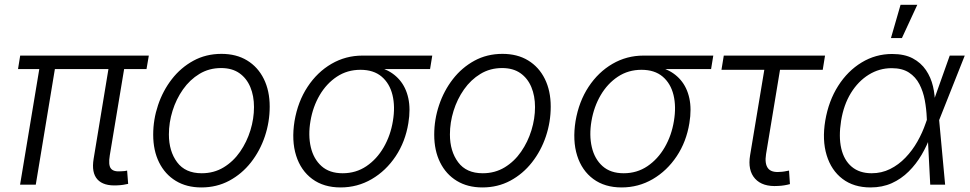

<svg xmlns="http://www.w3.org/2000/svg" viewBox="-20 -781 4104 812"><path d="M476.1 2.9Q418 6.3 392.1 -22.2Q366.2 -50.8 376 -109.4L444.3 -523.4H510.7L444.3 -124Q437.5 -83 449 -68.4Q460.4 -53.7 492.2 -56.6Q502.9 -57.1 507.6 -57.6Q512.2 -58.1 517.6 -59.6L522 -3.4Q514.2 -1.5 501.7 0.5Q489.3 2.4 476.1 2.9ZM64.9 0 151.9 -523.4H217.8L131.3 0ZM56.2 -488.8 65.4 -545.9H609.4L599.6 -488.8Z M831.5 11.7Q769 11.7 723.4 -16.1Q677.7 -43.9 652.8 -94.2Q627.9 -144.5 627.9 -211.4Q627.9 -275.4 648.4 -336.4Q668.9 -397.5 706.8 -446.3Q744.6 -495.1 797.9 -524.2Q851.1 -553.2 916.5 -553.2Q979.5 -553.2 1025.1 -525.4Q1070.8 -497.6 1095.7 -447.3Q1120.6 -397 1120.6 -330.1Q1120.6 -265.1 1100.1 -204.1Q1079.6 -143.1 1041.3 -94.2Q1002.9 -45.4 949.7 -16.8Q896.5 11.7 831.5 11.7ZM833 -48.3Q884.8 -48.3 925.8 -73.2Q966.8 -98.1 995.4 -139.4Q1023.9 -180.7 1039.1 -230Q1054.2 -279.3 1054.2 -328.1Q1054.2 -375.5 1038.6 -412.8Q1022.9 -450.2 992.2 -471.7Q961.4 -493.2 915 -493.2Q864.3 -493.2 823.5 -468.5Q782.7 -443.8 753.9 -402.8Q725.1 -361.8 709.7 -312.3Q694.3 -262.7 694.3 -212.4Q694.3 -141.6 729 -95Q763.7 -48.3 833 -48.3Z M1420.4 11.7Q1349.1 11.7 1300.8 -23.9Q1252.4 -59.6 1232.4 -122.8Q1212.4 -186 1225.6 -269Q1239.7 -351.6 1280.8 -413.8Q1321.8 -476.1 1381.8 -511Q1441.9 -545.9 1512.7 -545.9H1808.1L1798.8 -488.8H1565.4L1504.4 -485.8Q1448.7 -485.8 1404.8 -456.8Q1360.8 -427.7 1332 -378.7Q1303.2 -329.6 1293 -269Q1282.7 -209 1294.4 -158.7Q1306.2 -108.4 1339.8 -78.4Q1373.5 -48.3 1429.2 -48.3Q1485.4 -48.3 1529.5 -78.1Q1573.7 -107.9 1602.8 -158.2Q1631.8 -208.5 1641.6 -269Q1651.9 -330.1 1639.9 -379.2Q1627.9 -428.2 1594 -457Q1560.1 -485.8 1504.4 -485.8L1506.8 -506.8Q1559.6 -506.8 1601.1 -490.7Q1642.6 -474.6 1669.7 -443.1Q1696.8 -411.6 1706.8 -365.7Q1716.8 -319.8 1707 -260.3Q1694.3 -181.6 1653.3 -120.1Q1612.3 -58.6 1552 -23.4Q1491.7 11.7 1420.4 11.7Z M2020 11.7Q1957.5 11.7 1911.9 -16.1Q1866.2 -43.9 1841.3 -94.2Q1816.4 -144.5 1816.4 -211.4Q1816.4 -275.4 1836.9 -336.4Q1857.4 -397.5 1895.3 -446.3Q1933.1 -495.1 1986.3 -524.2Q2039.6 -553.2 2105 -553.2Q2168 -553.2 2213.6 -525.4Q2259.3 -497.6 2284.2 -447.3Q2309.1 -397 2309.1 -330.1Q2309.1 -265.1 2288.6 -204.1Q2268.1 -143.1 2229.7 -94.2Q2191.4 -45.4 2138.2 -16.8Q2085 11.7 2020 11.7ZM2021.5 -48.3Q2073.2 -48.3 2114.3 -73.2Q2155.3 -98.1 2183.8 -139.4Q2212.4 -180.7 2227.5 -230Q2242.7 -279.3 2242.7 -328.1Q2242.7 -375.5 2227.1 -412.8Q2211.4 -450.2 2180.7 -471.7Q2149.9 -493.2 2103.5 -493.2Q2052.7 -493.2 2012 -468.5Q1971.2 -443.8 1942.4 -402.8Q1913.6 -361.8 1898.2 -312.3Q1882.8 -262.7 1882.8 -212.4Q1882.8 -141.6 1917.5 -95Q1952.1 -48.3 2021.5 -48.3Z M2608.9 11.7Q2537.6 11.7 2489.3 -23.9Q2440.9 -59.6 2420.9 -122.8Q2400.9 -186 2414.1 -269Q2428.2 -351.6 2469.2 -413.8Q2510.3 -476.1 2570.3 -511Q2630.4 -545.9 2701.2 -545.9H2996.6L2987.3 -488.8H2753.9L2692.9 -485.8Q2637.2 -485.8 2593.3 -456.8Q2549.3 -427.7 2520.5 -378.7Q2491.7 -329.6 2481.4 -269Q2471.2 -209 2482.9 -158.7Q2494.6 -108.4 2528.3 -78.4Q2562 -48.3 2617.7 -48.3Q2673.8 -48.3 2718 -78.1Q2762.2 -107.9 2791.3 -158.2Q2820.3 -208.5 2830.1 -269Q2840.3 -330.1 2828.4 -379.2Q2816.4 -428.2 2782.5 -457Q2748.5 -485.8 2692.9 -485.8L2695.3 -506.8Q2748 -506.8 2789.6 -490.7Q2831.1 -474.6 2858.2 -443.1Q2885.3 -411.6 2895.3 -365.7Q2905.3 -319.8 2895.5 -260.3Q2882.8 -181.6 2841.8 -120.1Q2800.8 -58.6 2740.5 -23.4Q2680.2 11.7 2608.9 11.7Z M3270.5 5.4Q3205.1 9.8 3173.3 -25.4Q3141.6 -60.5 3152.3 -124.5L3212.4 -485.8H3031.2L3041 -545.9H3469.2L3459.5 -485.8H3278.8L3219.7 -128.9Q3213.4 -88.9 3227.8 -69.6Q3242.2 -50.3 3280.3 -54.2Q3287.1 -54.2 3297.4 -55.9Q3307.6 -57.6 3316.9 -59.6L3320.8 -2.4Q3310.5 0.5 3297.4 2.7Q3284.2 4.9 3270.5 5.4Z M3661.6 11.7Q3590.8 11.7 3543.2 -24.4Q3495.6 -60.5 3476.1 -124.5Q3456.5 -188.5 3470.2 -271Q3484.4 -354.5 3524.7 -417.7Q3564.9 -481 3624 -516.8Q3683.1 -552.7 3752.9 -552.7Q3805.2 -552.7 3840.1 -534.2Q3875 -515.6 3896 -484.6Q3917 -453.6 3925.8 -415.8Q3934.6 -377.9 3934.1 -339.4H3957.5L3951.7 -274.4L3977.1 0H3914.1L3899.4 -283.7Q3897.9 -320.3 3891.1 -357.2Q3884.3 -394 3868.4 -424.8Q3852.5 -455.6 3824.2 -474.1Q3795.9 -492.7 3751 -492.7Q3698.7 -492.7 3654.1 -465.1Q3609.4 -437.5 3578.6 -387.5Q3547.9 -337.4 3537.1 -270Q3526.4 -203.1 3537.8 -153.3Q3549.3 -103.5 3582 -75.9Q3614.7 -48.3 3666.5 -48.3Q3708.5 -48.3 3744.4 -66.2Q3780.3 -84 3809.3 -114.3Q3838.4 -144.5 3859.9 -182.4Q3881.3 -220.2 3895 -260.3L3996.6 -545.9H4060.1L3951.2 -271.5L3936 -208.5H3916Q3900.9 -166 3877.7 -126.5Q3854.5 -86.9 3823 -55.7Q3791.5 -24.4 3751.5 -6.3Q3711.4 11.7 3661.6 11.7ZM3748 -620.1 3788.6 -760.7H3859.4L3794.4 -620.1Z"/></svg>

Font: Inter Light
Style: Italic
Weight: 300
Italic angle: -9.3988°
Designer: Rasmus Andersson
Foundry: rsms
Version: Version 4.001;git-66647c0bb